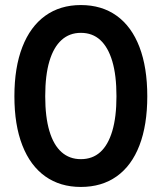

<svg xmlns="http://www.w3.org/2000/svg" viewBox="-20 -730 640 760"><path d="M300 10Q218 10 159 -32Q100 -74 68.5 -154.5Q37 -235 37 -349Q37 -463 68.5 -544Q100 -625 159 -667.5Q218 -710 300 -710Q383 -710 442 -667.5Q501 -625 532 -544Q563 -463 563 -349Q563 -235 532 -154.5Q501 -74 442 -32Q383 10 300 10ZM300 -100Q346 -100 377 -128Q408 -156 424.5 -211.5Q441 -267 441 -349Q441 -432 424.5 -487.5Q408 -543 377 -571.5Q346 -600 300 -600Q255 -600 223.5 -571.5Q192 -543 175.5 -487.5Q159 -432 159 -349Q159 -267 175.5 -211.5Q192 -156 223.5 -128Q255 -100 300 -100Z"/></svg>

Font: SUSE SemiBold
Style: Regular
Weight: 600
Designer: Rene Bieder
Foundry: SUSE
Version: Version 1.000